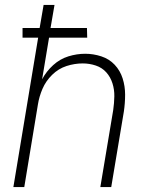

<svg xmlns="http://www.w3.org/2000/svg" viewBox="-20 -755 616 775"><path d="M34 0H78L133 -333Q138 -365 151.5 -396.5Q165 -428 190.5 -453Q216 -478 248.5 -488.5Q281 -499 314 -499Q314 -499 314 -499Q314 -499 314 -499Q341 -499 366.5 -490.5Q392 -482 409 -463Q426 -444 434 -418.5Q442 -393 441.5 -366Q441 -339 437 -311L385 0H429L480 -305Q485 -339 485 -373Q485 -407 475 -438.5Q465 -470 443 -493.5Q421 -517 389 -527.5Q357 -538 324 -538Q290 -538 256 -527.5Q222 -517 194.5 -492Q167 -467 150 -435L178 -603H332L331 -642H184L200 -735H156L140 -642H71V-603H134Z"/></svg>

Font: Iosevka Sparkle Extralight
Style: Italic
Weight: 200
Italic angle: -9°
Designer: Belleve Invis
Foundry: Belleve Invis
Version: Version 4.5.0; ttfautohint (v1.8.3)